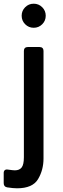

<svg xmlns="http://www.w3.org/2000/svg" viewBox="-40 -778 340 1037"><path d="M77 -693Q77 -720 96 -739Q115 -758 142 -758Q169 -758 188 -739Q207 -720 207 -693Q207 -666 188 -647Q169 -628 142 -628Q115 -628 96 -647Q77 -666 77 -693ZM-20 211V156Q-20 146 -14 141Q-8 136 3 138Q31 142 40 142Q65 142 77 126.5Q89 111 89 71V-503Q89 -513 94.5 -518.5Q100 -524 110 -524H174Q184 -524 189.5 -518.5Q195 -513 195 -503V78Q195 140 165.5 189.5Q136 239 52 239Q31 239 -1 234Q-20 231 -20 211Z"/></svg>

Font: Shippori Antique B1
Style: Regular
Weight: 400
Designer: FONTDASU
Foundry: FONTDASU / Google Inc. / but / Adobe
Version: Version 2.001